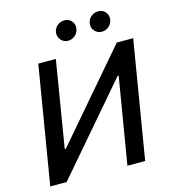

<svg xmlns="http://www.w3.org/2000/svg" viewBox="-133 -1042 1013 1147"><g transform="rotate(-15 373.5 -468.5)"><path d="M155.2 -727.3H263.8L175.8 -193.2H182.5L640.6 -727.3H742.2L621.4 0H511.7L600.5 -533.4H593.8L135.7 0H34.4ZM514.6 -881.4Q516.3 -893.1 522.4 -903.2Q528.4 -913.4 537.3 -920.8Q546.2 -928.3 557.2 -932.5Q568.2 -936.8 579.9 -936.8Q609 -936.8 625.7 -916.9Q633.9 -907 637.3 -894.9Q640.6 -882.8 637.8 -867.9Q635.7 -856.2 629.6 -846.1Q623.6 -835.9 614.7 -828.5Q605.8 -821 594.8 -816.9Q583.8 -812.9 571.7 -812.9Q545.1 -812.9 527.3 -833.1Q509.9 -853.3 514.6 -881.4ZM305.8 -881.4Q307.5 -893.1 313.4 -903.2Q319.2 -913.4 328.1 -920.8Q337 -928.3 348 -932.5Q359 -936.8 371.1 -936.8Q400.2 -936.8 416.9 -916.9Q425.1 -907 428.4 -894.9Q431.8 -882.8 429 -867.9Q426.8 -856.2 420.8 -846.1Q414.8 -835.9 405.9 -828.5Q397 -821 386 -816.9Q375 -812.9 362.9 -812.9Q336.6 -812.9 318.9 -833.8Q301.5 -854.4 305.8 -881.4Z"/></g></svg>

Font: Inter P Medium
Style: Italic
Weight: 500
Italic angle: 9.39999°
Designer: Rasmus Andersson
Foundry: rsms
Version: Version 3.018;git-588b23468